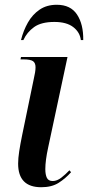

<svg xmlns="http://www.w3.org/2000/svg" viewBox="-20 -775 369 805"><path d="M153 10Q56 10 56 -89Q56 -111 60.5 -140.5Q65 -170 73 -209L122 -446Q125 -459 127 -471Q129 -483 129 -493Q129 -511 118.5 -518.5Q108 -526 78 -526H66L68 -536H263L182 -157Q170 -102 170 -66Q170 -43 176.5 -29.5Q183 -16 201 -16Q219 -16 237 -30Q255 -44 271 -61L278 -53Q255 -27 226 -8.5Q197 10 153 10ZM68 -607Q78 -647 97 -680.5Q116 -714 146 -734.5Q176 -755 218 -755Q276 -755 303 -714Q330 -673 329 -607H319Q315 -640 287 -661.5Q259 -683 208 -683Q153 -683 123 -661.5Q93 -640 78 -607Z"/></svg>

Font: Noto Serif Display Condensed SemiBold
Style: Italic
Weight: 600
Width: 3
Italic angle: -12°
Designer: Monotype Design Team
Foundry: Monotype Imaging Inc.
Version: Version 2.009